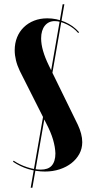

<svg xmlns="http://www.w3.org/2000/svg" viewBox="-20 -795 426 901"><path d="M124 86H132L282 -775H274ZM240 -75Q240 -56 235.5 -41.5Q231 -27 222.5 -17.5Q214 -8 201 -3.5Q188 1 171 1Q142 1 107 -10.5Q72 -22 44 -41L41 -36Q75 -13 113 -1.5Q151 10 191 10Q228 10 260 -0.5Q292 -11 315.5 -29.5Q339 -48 352.5 -73Q366 -98 366 -128Q366 -147 360.5 -168Q355 -189 345 -210L209 -488Q191 -525 182 -556.5Q173 -588 173 -615Q173 -634 177.5 -649Q182 -664 190.5 -674.5Q199 -685 210.5 -690.5Q222 -696 237 -696Q263 -696 295 -680Q327 -664 347 -640L351 -644Q324 -675 284.5 -692Q245 -709 202 -709Q168 -709 140 -698Q112 -687 91.5 -667Q71 -647 60 -619.5Q49 -592 49 -559Q49 -536 55 -511.5Q61 -487 73 -462L197 -216Q219 -174 229 -139.5Q239 -105 240 -75Z"/></svg>

Font: Moniqa Black
Style: Regular
Weight: 900
Designer: Rajesh Rajput
Foundry: Rajesh Rajput
Version: Version 1.000